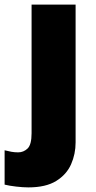

<svg xmlns="http://www.w3.org/2000/svg" viewBox="-71 -573 415 833"><path d="M52 240Q29 240 -1 236.5Q-31 233 -51 228V79Q-35 83 -21.5 85.5Q-8 88 8 88Q31 88 48.5 71.5Q66 55 66 5V-553H257V45Q257 95 237.5 139.5Q218 184 173 212Q128 240 52 240Z"/></svg>

Font: Noto Sans Lao Black
Style: Regular
Weight: 900
Designer: Monotype Design Team
Foundry: Monotype Imaging Inc.
Version: Version 2.003; ttfautohint (v1.8.4.7-5d5b)